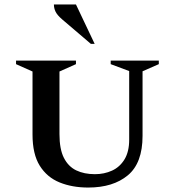

<svg xmlns="http://www.w3.org/2000/svg" viewBox="-20 -832 786 862"><path d="M376 10Q304 10 247.5 -13Q191 -36 158.5 -88Q126 -140 126 -228V-511L52 -544V-560H321V-544L247 -511V-230Q247 -162 267 -123Q287 -84 322.5 -67Q358 -50 406 -50Q448 -50 483 -66Q518 -82 539 -116.5Q560 -151 560 -205V-513L477 -544V-560H693V-544L620 -512V-222Q620 -100 554 -45Q488 10 376 10ZM388 -635 259 -745Q237 -764 229.5 -779.5Q222 -795 222 -812H321L405 -635Z"/></svg>

Font: Spectral SC SemiBold
Style: Regular
Weight: 600
Designer: Jean-Baptiste Levee
Foundry: Production Type
Version: Version 2.001